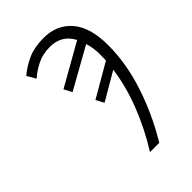

<svg xmlns="http://www.w3.org/2000/svg" viewBox="-217 -807 891 891"><g transform="rotate(-45 228.0 -362.0)"><path d="M282 0Q352 -116 393.5 -242Q435 -368 435 -488Q435 -605 384 -664.5Q333 -724 246 -724Q187 -724 144.5 -705.5Q102 -687 65 -656L90 -613Q117 -637 153.5 -655.5Q190 -674 238 -674Q315 -674 350 -607L143 -490L164 -451L366 -564Q378 -529 378 -485Q378 -466 377 -445L213 -350L234 -311L371 -391Q358 -295 319.5 -195.5Q281 -96 221 0Z"/></g></svg>

Font: Noto Sans UI SemiCondensed Light
Style: Italic
Weight: 300
Width: 4
Designer: Monotype Design Team
Foundry: Monotype Imaging Inc.
Version: 1.001